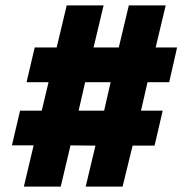

<svg xmlns="http://www.w3.org/2000/svg" viewBox="-20 -704 697 708"><path d="M68 -16 104 -168H24L54 -296H134L159 -401H78L108 -529H189L226 -684H362L325 -529H418L455 -684H591L554 -529H633L604 -401H524L500 -296H580L550 -167H469L432 -16H296L332 -167L240 -168L204 -16ZM270 -296H364L388 -401H294Z"/></svg>

Font: Geologica Cursive Black
Style: Regular
Weight: 900
Designer: Sindre Bremnes, Frode Helland
Foundry: Monokrom Skriftforlag AS
Version: Version 1.010;gftools[0.9.28]